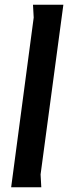

<svg xmlns="http://www.w3.org/2000/svg" viewBox="-20 -789 287 809"><path d="M247 -769 151 -54 154 0H27L122 -715L119 -769Z"/></svg>

Font: Rosario Light
Style: Bold Italic
Weight: 700
Italic angle: -8.05°
Version: Version 1.101; ttfautohint (v1.8.1.43-b0c9)